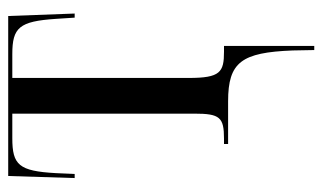

<svg xmlns="http://www.w3.org/2000/svg" viewBox="-179 -397 786 468"><g transform="rotate(-90 214.0 -163.0)"><path d="M325 157 326 210H336V-10H322C272 -10 258 -19 258 -96V-526H316C381 -526 396 -509 402 -420L405 -374H415L409 -536H19L14 -374H24L26 -420C31 -510 46 -526 111 -526H171V-82C171 -20 162 -10 110 -10H97V0H201C297 0 320 33 325 157Z"/></g></svg>

Font: Noto Serif Display ExtraCondensed
Style: Regular
Weight: 400
Width: 2
Designer: Monotype Design Team
Foundry: Monotype Imaging Inc.
Version: Version 2.009